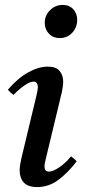

<svg xmlns="http://www.w3.org/2000/svg" viewBox="-20 -749 344 781"><path d="M269 -113Q282 -104 292 -93Q258 -48 218.5 -18Q179 12 131 12Q94 12 77 -6.5Q60 -25 60 -56Q60 -67 62 -79.5Q64 -92 67 -105L127 -355Q134 -384 134 -393Q134 -417 116 -417Q102 -417 79.5 -401.5Q57 -386 35 -363Q28 -368 22.5 -373Q17 -378 12 -384Q52 -431 94.5 -454.5Q137 -478 174 -478Q208 -478 222.5 -460.5Q237 -443 237 -417Q237 -408 235.5 -397.5Q234 -387 232 -376L168 -110Q167 -103 164 -92.5Q161 -82 161 -72Q161 -63 165 -57Q169 -51 179 -51Q196 -51 222 -69Q248 -87 269 -113ZM223 -594Q196 -594 179 -612Q162 -630 162 -656Q162 -686 183.5 -707.5Q205 -729 235 -729Q262 -729 278 -711.5Q294 -694 294 -668Q294 -638 274 -616Q254 -594 223 -594Z"/></svg>

Font: Tiro Gurmukhi
Style: Italic
Weight: 400
Italic angle: -11°
Designer: Gurmukhi: John Hudson & Fiona Ross, assisted by Paul Hanslow. Latin: John Hudson with Paul Hanslow, assisted by Kaja Soj
Foundry: Tiro Typeworks Ltd.
Version: Version 1.52